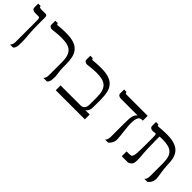

<svg xmlns="http://www.w3.org/2000/svg" viewBox="129 -1331 2122 2122"><g transform="rotate(45 1190.5 -270.0)"><path d="M190.9 -96.2Q190.9 -58.1 184.8 -35.4Q178.7 -12.7 162.6 0H115.2Q119.6 -3.9 124 -9.3Q128.4 -14.6 131.6 -22.2Q134.8 -29.8 137 -40.3Q139.2 -50.8 139.2 -64.9V-388.2Q139.2 -406.2 138.4 -417Q137.7 -427.7 134.8 -433.6Q131.8 -439.5 126.2 -441.2Q120.6 -442.9 111.3 -442.9H65.9Q45.4 -442.9 31 -451.7Q16.6 -460.4 16.6 -481V-540H55.7V-531.7Q55.7 -528.8 56.9 -526.4Q58.1 -523.9 61.8 -522.2Q65.4 -520.5 72 -519.5Q78.6 -518.6 89.4 -518.6H152.3Q161.6 -518.6 169.9 -512.5Q178.2 -506.3 178.2 -486.8V-378.9Q178.2 -340.8 179.2 -312Q180.2 -283.2 181.6 -260.3Q183.1 -237.3 184.6 -218.3Q186 -199.2 187.5 -180.7Q189 -162.1 189.9 -141.8Q190.9 -121.6 190.9 -96.2Z M709 -234.9Q709 -212.9 710.9 -193.6Q712.9 -174.3 715.3 -157Q717.8 -139.6 719.7 -124.5Q721.7 -109.4 721.7 -96.2Q721.7 -58.1 715.6 -35.4Q709.5 -12.7 693.4 0H636.2Q640.6 -3.9 645 -9.3Q649.4 -14.6 652.6 -22.2Q655.8 -29.8 658 -40.3Q660.2 -50.8 660.2 -64.9V-264.6Q660.2 -321.3 648.9 -358.2Q637.7 -395 614 -416.7Q590.3 -438.5 553.7 -447.3Q517.1 -456.1 466.3 -456.1Q441.9 -456.1 418.9 -454.3Q396 -452.6 377.2 -450.7Q358.4 -448.7 344.7 -447Q331.1 -445.3 325.7 -445.3Q309.1 -445.3 296.6 -454.1Q284.2 -462.9 284.2 -481V-540H323.2V-534.7Q323.2 -529.3 327.1 -526.1Q331.1 -522.9 343.3 -522.9Q357.9 -522.9 386.7 -526.1Q415.5 -529.3 466.3 -529.3Q539.1 -529.3 586.2 -513.2Q633.3 -497.1 660.6 -465.6Q688 -434.1 698.5 -387.5Q709 -340.8 709 -279.8Z M1013.2 -529.3Q1085.9 -529.3 1133.1 -513.2Q1180.2 -497.1 1207.5 -465.6Q1234.9 -434.1 1245.4 -387.5Q1255.9 -340.8 1255.9 -279.8V-156.2Q1255.9 -130.9 1245.8 -108.9Q1235.8 -86.9 1216.3 -75.7H1285.6V0H830.6V-75.7H1143.6Q1175.8 -75.7 1191.4 -96.9Q1207 -118.2 1207 -151.4V-264.6Q1207 -321.3 1195.8 -358.2Q1184.6 -395 1160.9 -416.7Q1137.2 -438.5 1100.6 -447.3Q1064 -456.1 1013.2 -456.1Q986.8 -456.1 964.6 -454.3Q942.4 -452.6 924.6 -450.7Q906.7 -448.7 893.6 -447Q880.4 -445.3 872.6 -445.3Q856 -445.3 843.5 -454.1Q831.1 -462.9 831.1 -481V-540H870.1V-534.7Q870.1 -529.3 874 -526.1Q877.9 -522.9 890.1 -522.9Q898.4 -522.9 929.4 -526.1Q960.4 -529.3 1013.2 -529.3Z M1749 -518.6V-442.9H1738.3Q1722.2 -442.9 1710.2 -437.7Q1698.2 -432.6 1690.4 -418.9Q1682.6 -405.3 1678.7 -381.1Q1674.8 -356.9 1674.8 -318.4Q1674.8 -308.6 1676.3 -291.3Q1677.7 -273.9 1680.2 -252.2Q1682.6 -230.5 1685.1 -207Q1687.5 -183.6 1689.9 -162.1Q1692.4 -140.6 1693.8 -123Q1695.3 -105.5 1695.3 -96.2Q1695.3 -77.1 1690.9 -62Q1686.5 -46.9 1679.7 -35.2Q1672.9 -23.4 1664.6 -14.9Q1656.2 -6.3 1648.4 0H1601.1Q1605.5 -3.9 1609.9 -9.3Q1614.3 -14.6 1617.4 -22.2Q1620.6 -29.8 1622.8 -40.3Q1625 -50.8 1625 -64.9V-269.5Q1625 -310.1 1626.5 -338.1Q1627.9 -366.2 1632.3 -385.5Q1636.7 -404.8 1645.3 -418.2Q1653.8 -431.6 1668 -442.9H1408.2Q1387.7 -442.9 1373.3 -451.7Q1358.9 -460.4 1358.9 -481V-540H1397.9V-531.7Q1397.9 -525.9 1404.1 -522.2Q1410.2 -518.6 1431.6 -518.6Z M2309.6 -96.2Q2309.6 -77.1 2305.2 -62Q2300.8 -46.9 2294.2 -35.2Q2287.6 -23.4 2279.1 -14.9Q2270.5 -6.3 2262.7 0H2215.3Q2219.7 -3.9 2224.1 -9.3Q2228.5 -14.6 2231.7 -22.2Q2234.9 -29.8 2237.1 -40.3Q2239.3 -50.8 2239.3 -64.9V-269.5Q2239.3 -323.2 2228 -358.4Q2216.8 -393.6 2193.1 -414.1Q2169.4 -434.6 2132.8 -442.9Q2096.2 -451.2 2045.4 -451.2Q2035.6 -451.2 2025.1 -450.7Q2014.6 -450.2 2003.4 -449.2V-378.9Q2003.4 -312.5 2005.4 -266.8Q2007.3 -221.2 2009.8 -189.2Q2012.2 -157.2 2014.2 -135Q2016.1 -112.8 2016.1 -93.3Q2016.1 -72.3 2013.4 -57.4Q2010.7 -42.5 2004.2 -32Q1997.6 -21.5 1986.8 -13.9Q1976.1 -6.3 1960.4 0H1862.3V-75.7H1902.8Q1920.4 -75.7 1931.6 -80.1Q1942.9 -84.5 1949 -102.5Q1955.1 -120.6 1957.3 -157.5Q1959.5 -194.3 1959.5 -259.3V-388.2Q1959.5 -412.6 1957.8 -425.5Q1956.1 -438.5 1949.2 -443.8Q1934.1 -441.9 1925.5 -440.9Q1917 -439.9 1912.6 -439.5Q1908.2 -439 1906.7 -439Q1905.3 -439 1904.8 -439Q1887.7 -439 1875 -448.2Q1862.3 -457.5 1862.3 -476.1V-535.2H1901.4V-529.8Q1901.4 -524.4 1905.3 -521.2Q1909.2 -518.1 1921.4 -518.1Q1924.3 -518.1 1934.6 -519Q1944.8 -520 1961.2 -521.2Q1977.5 -522.5 1999 -523.4Q2020.5 -524.4 2045.4 -524.4Q2116.2 -524.4 2163.1 -509Q2210 -493.7 2237.8 -463.1Q2265.6 -432.6 2276.9 -386.7Q2288.1 -340.8 2288.1 -279.8Q2288.1 -260.3 2291.5 -233.2Q2294.9 -206.1 2298.8 -179.2Q2302.7 -152.3 2306.2 -129.6Q2309.6 -106.9 2309.6 -96.2Z"/></g></svg>

Font: Arian Grqi
Style: Regular
Weight: 400
Designer: Ruben Hakobyan (Tarumian)
Foundry: Ruben Hakobyan (Tarumian)
Version: Version 1.003